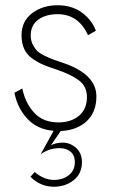

<svg xmlns="http://www.w3.org/2000/svg" viewBox="-20 -489 443 731"><path d="M65 -152Q76 -97 110 -60Q144 -23 202 -23Q251 -23 281 -48.5Q311 -74 311 -119Q311 -160 280.5 -183Q250 -206 193 -225Q162 -235 142.5 -243.5Q123 -252 102.5 -266.5Q82 -281 72 -303Q62 -325 62 -355Q62 -408 102 -438.5Q142 -469 199 -469Q254 -469 292 -441Q330 -413 345 -372L315 -355Q279 -435 199 -435Q154 -435 125.5 -414Q97 -393 97 -354Q97 -335 104.5 -320Q112 -305 120.5 -296Q129 -287 149.5 -277Q170 -267 181 -263Q192 -259 219 -250Q347 -207 347 -122Q347 -62 310 -27.5Q273 7 211 10L174 64Q193 54 219 54Q247 54 269.5 74Q292 94 292 128Q292 172 260.5 197Q229 222 185 222Q134 222 96 184L112 166Q148 196 185 196Q219 196 242 178Q265 160 265 128Q265 102 248.5 88.5Q232 75 207 75Q168 75 135 98L184 9Q122 4 84 -37Q46 -78 35 -136Z"/></svg>

Font: Renner
Style: Thin
Weight: 200
Version: Version 003.000 ; ttfautohint (v0.97) -l 8 -r 50 -G 200 -x 1